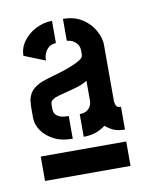

<svg xmlns="http://www.w3.org/2000/svg" viewBox="-53 -746 351 449"><g transform="rotate(-10 122.5 -521.0)"><path d="M19 -338V-396H222V-338ZM100 -424Q73 -424 54.5 -434Q36 -444 26.5 -458.5Q17 -473 17 -489V-515Q17 -519 18 -528Q19 -537 24.5 -546.5Q30 -556 43 -563Q51 -568 64.5 -572Q78 -576 93.5 -580.5Q109 -585 123 -590.5Q137 -596 146 -601.5Q155 -607 155 -614V-624Q155 -632 151 -638Q147 -644 141 -647.5Q135 -651 126 -652V-704Q153 -704 172 -691.5Q191 -679 200.5 -661Q210 -643 210 -628V-494Q210 -491 212 -484.5Q214 -478 224 -478V-424Q207 -424 196.5 -429Q186 -434 178 -441Q168 -433 155 -428.5Q142 -424 126 -424V-478Q136 -478 142 -481.5Q148 -485 151.5 -491Q155 -497 155 -505V-552Q146 -546 133.5 -542Q121 -538 108.5 -535Q96 -532 85.5 -529Q75 -526 72 -523Q65 -520 65 -511V-501Q65 -493 69 -488Q73 -483 80 -480.5Q87 -478 100 -478ZM70 -615 20 -635Q20 -654 32 -670Q44 -686 62.5 -695Q81 -704 100 -704V-651Q91 -651 84.5 -646.5Q78 -642 74 -634Q70 -626 70 -615Z"/></g></svg>

Font: Stick No Bills
Style: Bold
Weight: 700
Version: Version 2.000